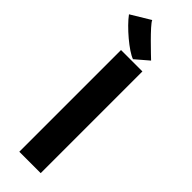

<svg xmlns="http://www.w3.org/2000/svg" viewBox="-321 -980 992 992"><g transform="rotate(45 175.0 -483.5)"><path d="M98.1 0H254.4V-743.2H98.1ZM175.3 -753.4 246.6 -814.5C233.4 -827.1 111.3 -941.9 102.5 -966.8L-3.4 -902.8C35.2 -849.6 131.3 -768.1 175.3 -753.4Z"/></g></svg>

Font: Merriweather Sans
Style: Bold
Weight: 700
Designer: Eben Sorkin ( eben@eyebytes.com )
Foundry: Eben Sorkin
Version: Version 1.003